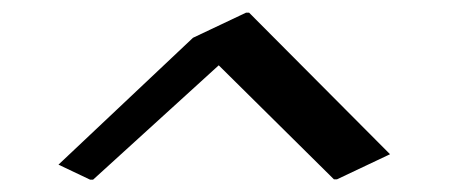

<svg xmlns="http://www.w3.org/2000/svg" viewBox="-20 -777 715 306"><path d="M377 -756.8 601.6 -531.2 517.1 -491.2H512.2L328.6 -672.9L128.4 -490.7H123.5L73.2 -514.6L287.6 -716.8L372.1 -756.8Z"/></svg>

Font: Nova Cut
Style: Book
Weight: 400
Version: Version 2.000